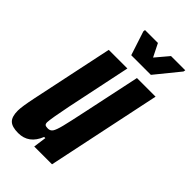

<svg xmlns="http://www.w3.org/2000/svg" viewBox="-215 -739 809 809"><g transform="rotate(45 189.5 -334.5)"><path d="M0 -58Q0 -82 13 -144L90 -510H201L141 -223Q123 -134 122 -111Q122 -101 126.5 -97.5Q131 -94 143 -94Q157 -94 164.5 -105Q172 -116 180 -147.5Q188 -179 205 -260L258 -510H369L262 0H156L164 -58H157Q131 8 68 8Q31 8 15.5 -7Q0 -22 0 -58ZM173 -561 138 -668 139 -677H216L245 -619L294 -677H379L377 -668L290 -561Z"/></g></svg>

Font: Saira Ultra Condensed ExtraBold
Style: Italic
Weight: 800
Width: 1
Italic angle: -12°
Designer: Hector Gatti with collaboration of the Omnibus-Type team
Foundry: Omnibus-Type
Version: Version 1.001; ttfautohint (v1.8)